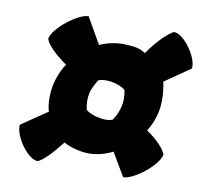

<svg xmlns="http://www.w3.org/2000/svg" viewBox="-66 -638 739 694"><g transform="rotate(10 303.0 -290.5)"><path d="M114.7 -18.6Q99.6 -19.5 83.7 -32.2Q67.9 -44.9 54.7 -63.7Q41.5 -82.5 33.9 -102.5Q26.4 -122.6 28.3 -137.2L123.5 -202.1Q119.6 -212.4 118.2 -226.3Q116.7 -240.2 116.7 -253.4Q116.7 -287.6 126.7 -319.8Q136.7 -352.1 154.8 -379.9Q86.4 -428.2 75.2 -460.9Q78.1 -476.6 93 -494.6Q107.9 -512.7 128.7 -529.1Q149.4 -545.4 169.9 -555.9Q190.4 -566.4 205.1 -566.4L259.8 -470.7Q301.8 -489.3 346.2 -489.3Q365.2 -489.3 387.2 -486.3Q409.2 -483.4 428.2 -470.7Q454.6 -508.3 479 -532.5Q503.4 -556.6 519 -564Q533.7 -563.5 549.6 -550.5Q565.4 -537.6 578.9 -518.8Q592.3 -500 599.9 -480Q607.4 -460 605.5 -445.3L511.7 -380.4Q515.6 -364.7 517.3 -346.7Q519 -328.6 519 -313.5Q519 -281.2 510 -251.7Q501 -222.2 484.9 -196.8Q516.1 -175.3 534.7 -155.3Q553.2 -135.3 558.1 -120.6Q555.2 -105.5 540.3 -87.2Q525.4 -68.8 504.9 -52.5Q484.4 -36.1 463.6 -25.6Q442.9 -15.1 428.7 -15.1L378.9 -100.1Q334 -78.1 290.5 -78.1Q270.5 -78.1 243.2 -84.7Q215.8 -91.3 198.7 -102.1Q145 -33.2 114.7 -18.6ZM330.1 -209Q346.2 -209 356 -213.9L356.9 -215.3Q382.3 -254.4 382.3 -294.9Q382.3 -303.2 381.3 -311Q380.4 -318.8 378.9 -326.2Q368.7 -335.9 348.1 -342.5Q327.6 -349.1 307.6 -349.1Q290 -349.1 278.8 -343.8Q272.5 -334 262.7 -313.2Q252.9 -292.5 252.9 -265.1Q252.9 -250.5 256.8 -232.4Q266.6 -223.1 288.3 -216.1Q310.1 -209 330.1 -209Z"/></g></svg>

Font: Fruktur
Style: Italic
Weight: 400
Italic angle: -8°
Designer: Viktoriya Grabowska, Eben Sorkin
Foundry: Viktoriya Grabowska
Version: Version 1.008; ttfautohint (v1.8.4.7-5d5b)